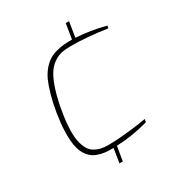

<svg xmlns="http://www.w3.org/2000/svg" viewBox="-169 -721 830 906"><g transform="rotate(-30 245.5 -268.0)"><path d="M233.9 82H215.8L228 4.9H219.2Q198.2 4.9 181.2 2.9Q160.6 0.5 141.1 -7.3Q104 -21 84.5 -62Q67.9 -96.7 67.9 -155.8L68.4 -181.6Q69.8 -222.2 78.1 -272.9Q86.4 -323.7 97.7 -363.3Q108.9 -402.8 121.1 -430.7Q133.8 -458 150.9 -478Q168 -498 185.1 -508.8Q202.1 -519.5 224.6 -525.9Q247.6 -532.2 267.1 -534.2Q287.1 -536.1 314 -536.1L327.1 -618.2H345.2L332 -535.2Q409.7 -530.8 491.2 -509.8L489.3 -496.1Q381.8 -512.2 293 -512.2Q263.2 -512.2 241.2 -507.3Q219.2 -502.4 197.3 -486.8Q174.8 -471.2 158.7 -443.8Q142.1 -416.5 127.9 -371.1Q113.3 -325.7 103 -262.2Q93.3 -204.6 93.3 -157.7Q93.3 -128.4 98.1 -107.4Q104 -81.1 114.3 -63.5Q124 -45.9 140.6 -36.6Q156.7 -26.9 174.8 -22.9Q192.4 -19 214.8 -19Q255.9 -19 308.1 -24.4Q360.4 -29.8 392.1 -34.7L423.8 -40L420.9 -23.9Q330.6 1.5 247.1 3.9Z"/></g></svg>

Font: Squarion Thin
Style: Italic
Weight: 100
Designer: Natanael Gama
Version: Version 1.00;September 12, 2019;FontCreator 11.5.0.2425 64-b